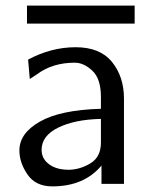

<svg xmlns="http://www.w3.org/2000/svg" viewBox="-20 -654 539 683"><path d="M76 -570V-634H459V-570ZM49 -119Q49 -180 122 -221.5Q195 -263 339 -267V-309Q339 -374 308.5 -402.5Q278 -431 246 -431Q167 -431 112 -390L86 -373L80 -442Q162 -486 249 -486Q336 -486 378.5 -433.5Q421 -381 421 -303V0H341V-65Q279 9 166 9Q107 9 78 -33Q49 -75 49 -119ZM128 -121Q128 -95 146 -77Q164 -59 193 -53Q208 -50 225 -50Q266 -51 302.5 -73.5Q339 -96 339 -147V-231Q246 -229 187 -200Q128 -171 128 -121Z"/></svg>

Font: Coval
Style: Light
Weight: 300
Foundry: Context Ltd
Version: Version 001.000